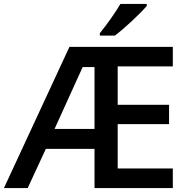

<svg xmlns="http://www.w3.org/2000/svg" viewBox="-21 -951 953 971"><path d="M853 0H457V-198.2H210.9L119.1 0H-1L330.1 -713.9H853V-615.2H574.2V-420.9H834V-323.2H574.2V-99.1H853ZM254.9 -298.8H457V-611.8H397ZM483.9 -771V-783.2Q511.7 -817.4 541.3 -859.4Q570.8 -901.4 587.9 -931.2H721.2V-920.9Q695.8 -891.1 645.3 -844Q594.7 -796.9 560.1 -771Z"/></svg>

Font: JBL Sans
Style: Semibold
Weight: 600
Version: Version 1.10